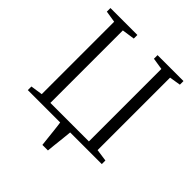

<svg xmlns="http://www.w3.org/2000/svg" viewBox="-248 -893 1225 1225"><g transform="rotate(45 364.0 -281.0)"><path d="M393.5 181.5H343.5Q342.5 173 340.5 154.8Q338.5 136.5 336 113.5Q333.5 90.5 331 67.5Q328.5 44.5 326.2 26.2Q324 8 322.5 0H30.5V-32.5L111.5 -44.5V-698L33 -710.5V-743H276V-710.5L190 -698V-44H537.5V-698L458 -710.5V-743H692V-710.5L616 -698V-44L698 -32.5V0H412.5Q410.5 22.5 408 45.2Q405.5 68 403 90.8Q400.5 113.5 398 136.2Q395.5 159 393.5 181.5Z"/></g></svg>

Font: Merriweather 72pt Light
Style: Regular
Weight: 300
Version: Version 2.100